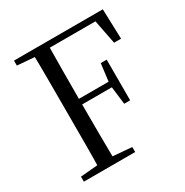

<svg xmlns="http://www.w3.org/2000/svg" viewBox="-167 -864 963 1000"><g transform="rotate(-30 314.5 -364.0)"><path d="M52.8 0V-30.1L190.9 -42.1H217.6L361.4 -30.1V0ZM155.3 0Q157.3 -83.6 157.4 -167.7Q157.5 -251.7 157.5 -336.8V-391.1Q157.5 -476.1 157.4 -560.4Q157.3 -644.8 155.3 -728H248.3Q247.1 -645.2 246.6 -559.4Q246.1 -473.5 246.1 -379.9V-357.6Q246.1 -257.3 246.6 -170.7Q247.1 -84.1 248.3 0ZM202.2 -352.7V-386.4H446.1V-352.7ZM437.6 -246.3 424.2 -356.7V-383L437.6 -490.8H473.4V-246.3ZM52.8 -698V-728H202.2V-686.9H190.9ZM550.9 -548 516.8 -721.7 562.6 -693H202.2V-728H587L592.9 -548Z"/></g></svg>

Font: Noto Serif SC ExtraLight
Style: Regular
Weight: 200
Designer: Ryoko NISHIZUKA 西塚涼子 (kana & ideographs); Frank Grießhammer (Latin, Greek & Cyrillic); Wenlong ZHANG 张文龙 (bopomofo); San
Foundry: Adobe
Version: Version 2.002-H1;hotconv 1.1.0;makeotfexe 2.6.0